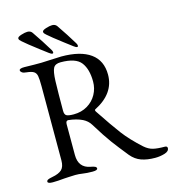

<svg xmlns="http://www.w3.org/2000/svg" viewBox="-123 -941 965 1065"><g transform="rotate(-15 359.0 -408.5)"><path d="M24 0ZM499 -33Q453 -90 423 -130.5Q393 -171 347 -246Q332 -271 304 -285Q271 -301 225 -306H223Q210 -306 210 -286V-110Q210 -36 277 -24Q294 -21 302 -17Q310 -13 310 -6Q310 5 281 5Q249 5 223 1Q205 -2 183 -2Q165 -2 146.5 -0.5Q128 1 120 1Q80 5 53 5Q24 5 24 -6Q24 -13 32 -17Q40 -21 57 -24Q96 -31 113 -47.5Q130 -64 130 -100V-526Q130 -568 126.5 -585.5Q123 -603 110.5 -611Q98 -619 69 -622Q53 -623 44.5 -629Q36 -635 36 -642Q36 -653 65 -653Q108 -653 121 -652H163Q178 -652 208 -654Q262 -657 278 -657Q388 -657 445.5 -615.5Q503 -574 503 -493Q503 -385 385 -325Q382 -324 382 -320Q382 -317 385 -312Q448 -217 486.5 -166Q525 -115 588 -58Q612 -37 637 -31Q662 -25 703 -25Q718 -25 718 -14Q718 5 691.5 13Q665 21 637 21Q591 21 557.5 9Q524 -3 499 -33ZM413 -477Q413 -548 383 -587.5Q353 -627 266 -627Q235 -627 224.5 -607.5Q214 -588 212 -534Q210 -466 210 -364Q210 -341 222 -335Q234 -329 263 -329Q307 -329 341.5 -349.5Q376 -370 394.5 -404Q413 -438 413 -477ZM241 -691Q241 -698 236 -706Q201 -764 159 -825Q150 -838 132 -838Q118 -838 96 -831Q74 -824 74 -815Q74 -810 77.5 -805.5Q81 -801 87 -796Q109 -776 172 -728L217 -694Q229 -685 235 -685Q241 -685 241 -691ZM383 -691Q383 -698 378 -706Q343 -764 301 -825Q292 -838 274 -838Q260 -838 238 -831Q216 -824 216 -815Q216 -810 219.5 -805.5Q223 -801 229 -796Q251 -776 314 -728L359 -694Q371 -685 377 -685Q383 -685 383 -691Z"/></g></svg>

Font: EB Garamond
Style: Regular
Weight: 400
Designer: Georg Duffner and Octavio Pardo
Foundry: Georg Duffner
Version: Version 1.000; ttfautohint (v1.6)